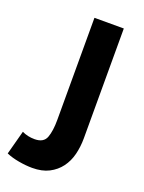

<svg xmlns="http://www.w3.org/2000/svg" viewBox="-160 -765 630 842"><g transform="rotate(20 155.5 -344.0)"><path d="M0 0ZM131 -700H268V-188Q268 -148 259 -112Q250 -76 229.5 -48.5Q209 -21 177 -4.5Q145 12 99 12Q70 12 36 6Q2 0 -23 -11L7 -123Q33 -110 66 -110Q108 -110 119.5 -141Q131 -172 131 -223Z"/></g></svg>

Font: PT Sans
Style: Bold
Weight: 700
Version: Version 2.003W OFL; ttfautohint (v1.6)